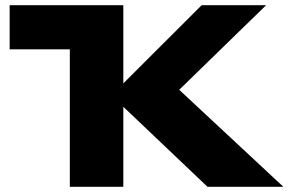

<svg xmlns="http://www.w3.org/2000/svg" viewBox="-20 -720 1112 740"><path d="M249.1 0V-529.8H17.2V-700H455.3V-398.6L757.3 -700H1005.7L670.7 -373.9L1072.2 0H779.8L455.3 -308.4V0Z"/></svg>

Font: Science Gothic
Style: Regular
Weight: 400
Designer: Thomas Phinney, Vassil Kateliev, Brandon Buerkle
Foundry: Font Detective LLC
Version: Version 1.018